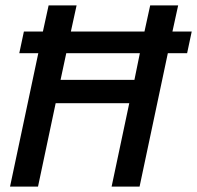

<svg xmlns="http://www.w3.org/2000/svg" viewBox="-20 -687 726 707"><path d="M51 -491 68 -571H138L159 -667H262L241 -571H512L533 -667H636L615 -571H686L669 -491H598L494 0H391L456 -307H185L120 0H17L121 -491ZM203 -393H475L495 -491H224Z"/></svg>

Font: Epunda Sans Medium
Style: Italic
Weight: 500
Italic angle: -12.0243°
Designer: Simon Atzbach
Foundry: typofactur
Version: Version 2.204; ttfautohint (v1.8.4.7-5d5b)